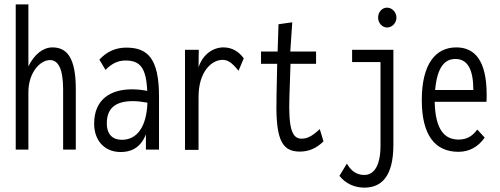

<svg xmlns="http://www.w3.org/2000/svg" viewBox="-20 -685 2290 879"><path d="M52 0H110V-263C110 -352 163 -410 209 -410C246 -410 269 -371 269 -275V0H327V-277C327 -420 287 -468 220 -468C178 -468 137 -437 110 -381V-665H52Z M533 11C573 11 622 -3 648 -70V0H708V-243C708 -419 655 -467 558 -467C510 -467 469 -449 435 -412L463 -365C491 -394 521 -408 554 -408C621 -408 649 -376 654 -269C628 -274 605 -276 584 -276C486 -276 411 -230 411 -119C411 -45 455 11 533 11ZM469 -121C469 -195 516 -222 588 -222C609 -222 632 -219 655 -215C651 -105 608 -45 538 -45C499 -45 469 -66 469 -121Z M827 1H889V-242C889 -357 949 -411 999 -411C1024 -411 1043 -397 1072 -361L1096 -418C1072 -451 1040 -468 1003 -468C957 -468 909 -438 889 -377L890 -457H827Z M1352 9C1391 9 1427 -4 1461 -38L1444 -94C1420 -72 1394 -50 1361 -50C1317 -50 1300 -96 1305 -243L1310 -393H1427V-449H1309L1318 -583L1255 -574L1251 -449H1175V-393H1249L1246 -248C1241 -59 1263 9 1352 9Z M1752 -559C1775 -559 1795 -580 1795 -604C1795 -629 1775 -650 1752 -650C1729 -650 1711 -630 1711 -604C1711 -580 1730 -559 1752 -559ZM1648 174C1726 174 1781 123 1781 -22V-457H1592V-401H1722V-18C1722 74 1692 116 1648 116C1610 116 1586 95 1568 64L1534 120C1562 156 1604 174 1648 174Z M2079 10C2130 10 2170 -14 2199 -55L2165 -92C2144 -63 2118 -46 2080 -46C2015 -46 1973 -91 1970 -219H2207C2208 -230 2208 -239 2208 -251C2208 -410 2152 -468 2069 -468C1974 -468 1911 -392 1911 -227C1911 -64 1973 10 2079 10ZM1972 -273C1982 -379 2016 -415 2065 -415C2120 -415 2147 -368 2147 -273Z"/></svg>

Font: Inconsolata Condensed
Style: Regular
Weight: 400
Width: 3
Monospace: yes
Designer: Raph Levien, Cyreal, Brenton Simpson
Foundry: Raph Levien, Cyreal, Google
Version: Version 3.100